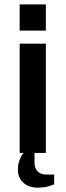

<svg xmlns="http://www.w3.org/2000/svg" viewBox="-20 -700 300 879"><path d="M70 0V-500H190V0ZM70 -560V-680H190V-560ZM152 159Q111 159 86.5 136Q62 113 62 79Q62 54 68.5 36Q75 18 81.5 8.5Q88 -1 88 -1H138V44Q138 70 152 84.5Q166 99 192 99H228V144Q228 144 207 151.5Q186 159 152 159Z"/></svg>

Font: Cuprum
Style: Regular
Weight: 400
Designer: Jovanny Lemonad
Foundry: Jovanny Lemonad
Version: Version 3.000